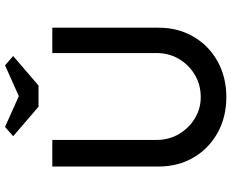

<svg xmlns="http://www.w3.org/2000/svg" viewBox="-100 -834 939 780"><g transform="rotate(-90 370.0 -443.5)"><path d="M84 -269V-701H192V-278Q192 -227 216 -186.5Q240 -146 279.5 -122Q319 -98 366 -98Q416 -98 456.5 -122Q497 -146 521 -186.5Q545 -227 545 -278V-701H648V-269Q648 -190 611.5 -127.5Q575 -65 511 -29.5Q447 6 366 6Q285 6 221 -29.5Q157 -65 120.5 -127.5Q84 -190 84 -269ZM327 -757 207 -860 245 -893 370 -837 495 -893 533 -860 413 -757Z"/></g></svg>

Font: Our Lexend
Style: Regular
Weight: 400
Designer: Bonnie Shaver-Troup, Thomas Jockin
Foundry: Lexend
Version: Version 1.007